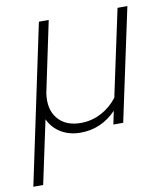

<svg xmlns="http://www.w3.org/2000/svg" viewBox="-105 -558 708 827"><g transform="rotate(-10 248.5 -144.0)"><path d="M-26 204 121 -492H164L99 -183Q89 -113 123.5 -72Q158 -31 224 -31Q271 -31 313 -53Q355 -75 384 -113L465 -492H508L403 0H360L372 -58Q306 10 216 10Q167 10 130.5 -12Q94 -34 76 -73L17 204Z"/></g></svg>

Font: Red Hat Display VF
Style: Italic
Weight: 300
Italic angle: -12°
Designer: Pentagram, MCKL
Foundry: Pentagram, MCKL
Version: Version 1.023